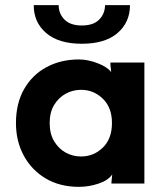

<svg xmlns="http://www.w3.org/2000/svg" viewBox="-20 -713 637 746"><path d="M287 -482Q321 -482 359 -467.5Q397 -453 412 -433L409 -461V-470H541V0H413V-5L416 -35Q400 -12 362.5 0.5Q325 13 287 13Q212 13 157 -20Q102 -53 72 -109Q42 -165 42 -235Q42 -311 73.5 -366.5Q105 -422 160.5 -452Q216 -482 287 -482ZM295 -105Q344 -105 379.5 -139.5Q415 -174 415 -235Q415 -295 379.5 -329.5Q344 -364 295 -364Q263 -364 235.5 -349Q208 -334 190.5 -305.5Q173 -277 173 -235Q173 -193 190.5 -164Q208 -135 235.5 -120Q263 -105 295 -105ZM298 -543Q208 -543 159.5 -584.5Q111 -626 111 -693H208Q208 -660 230.5 -637Q253 -614 298 -614Q343 -614 365.5 -637Q388 -660 388 -693H485Q485 -626 436.5 -584.5Q388 -543 298 -543Z"/></svg>

Font: Kreadon
Style: Bold
Weight: 700
Designer: Reiya WATANABE
Foundry: StudioGnu
Version: Version 1.003; ttfautohint (v1.8.4.7-5d5b);gftools[0.9.32]